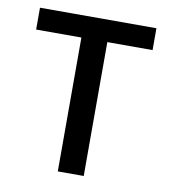

<svg xmlns="http://www.w3.org/2000/svg" viewBox="-66 -593 574 651"><g transform="rotate(10 220.5 -268.0)"><path d="M420.9 -460.9H265.1V0H175.8V-460.9H20V-536.1H420.9Z"/></g></svg>

Font: Genotype
Style: Regular
Weight: 400
Foundry: Ascender Corporation
Version: Version 1.00